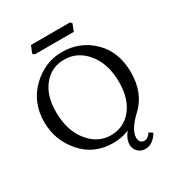

<svg xmlns="http://www.w3.org/2000/svg" viewBox="-227 -1003 1223 1309"><g transform="rotate(-30 385.0 -348.0)"><path d="M367.7 9.8Q214.8 9.8 121.1 -98.1Q27.3 -206.1 27.3 -347.7Q27.3 -503.4 131.1 -603.3Q234.9 -703.1 368.7 -703.1Q511.7 -703.1 610.6 -606.4Q709.5 -509.8 709.5 -348.6Q709.5 -184.6 605.2 -88.1Q501 8.3 367.7 9.8ZM378.4 -43.9Q478.5 -43.9 542.2 -121.3Q606 -198.7 606 -332.5Q606 -473.1 534.7 -562Q463.4 -650.9 357.4 -650.9Q257.3 -650.9 194.3 -574.7Q131.3 -498.5 131.3 -369.1Q131.3 -223.6 203.1 -133.8Q274.9 -43.9 378.4 -43.9ZM535.2 154.3Q500 154.3 477.1 131.3Q454.1 108.4 454.1 74.2Q454.1 -1 569.3 -86.9L601.6 -85Q516.6 -3.9 516.6 56.6Q516.6 78.1 527.8 90.3Q539.1 102.5 556.6 102.5Q585 102.5 608.4 66.4L635.7 85.9Q593.8 154.3 535.2 154.3ZM509.8 -781.7H202.1L189.5 -794.4L211.9 -850.1H519.5L531.2 -837.4Z"/></g></svg>

Font: Kelvinch
Style: Regular
Weight: 400
Designer: Paul James MIller
Foundry: High-Logic / Made with FontCreator
Version: Version 3.30 September 23, 2016